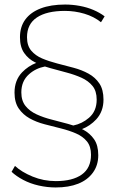

<svg xmlns="http://www.w3.org/2000/svg" viewBox="-20 -723 516 846"><path d="M225 103Q188 103 150.5 94.5Q113 86 82 69.5Q51 53 31 34L46 8Q75 35 123.5 55Q172 75 226 75Q300 75 340.5 46Q381 17 381 -41Q381 -78 363 -100Q345 -122 315 -135Q285 -148 249 -157Q213 -166 176.5 -175.5Q140 -185 110.5 -201.5Q81 -218 62.5 -245Q44 -272 44 -315Q44 -369 77 -404Q104 -432 140 -446Q138 -447 135 -448Q105 -463 86.5 -489.5Q68 -516 68 -559Q68 -605 91.5 -637Q115 -669 159.5 -686Q204 -703 267 -703Q299 -703 331.5 -697Q364 -691 392 -679Q420 -667 441 -651L425 -625Q394 -650 352 -662.5Q310 -675 266 -675Q186 -675 142.5 -646Q99 -617 99 -559Q99 -522 117.5 -500Q136 -478 165.5 -465.5Q195 -453 231.5 -443.5Q268 -434 304 -424.5Q340 -415 370 -398.5Q400 -382 418 -355Q436 -328 436 -284Q436 -232 404 -197Q377 -168 341 -154Q343 -153 346 -152Q376 -136 394.5 -109.5Q413 -83 413 -39Q413 5 389.5 37.5Q366 70 324.5 86.5Q283 103 225 103ZM178 -430Q137 -422 108 -396Q74 -366 74 -316Q74 -279 92.5 -256Q111 -233 141.5 -219Q172 -205 208 -196Q244 -187 280 -177Q292 -174 303 -170Q342 -178 372 -204Q406 -233 406 -284Q406 -322 387.5 -344.5Q369 -367 339 -380.5Q309 -394 273 -403.5Q237 -413 201 -423Q189 -426 178 -430Z"/></svg>

Font: Montserrat Thin ExtraLight
Style: Regular
Weight: 250
Version: Version 9.000